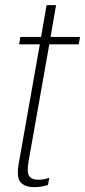

<svg xmlns="http://www.w3.org/2000/svg" viewBox="-20 -744 340 769"><path d="M117 5.5Q145 5.5 172 -3L177.5 -32Q155 -24 133.5 -24Q107.5 -24 97 -38.5Q86.5 -53 95 -101L177.5 -566.5H295.5L300.5 -596H182.5L204.5 -723.5H166.5L144.5 -596H61.5L56.5 -566.5H139.5L55 -89Q45 -32 63 -13.2Q81 5.5 117 5.5Z"/></svg>

Font: Anybody Condensed ExtraLight
Style: Italic
Weight: 250
Width: 3
Italic angle: -10°
Version: Version 1.113;gftools[0.9.25]